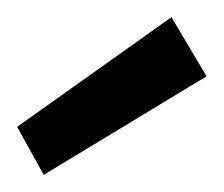

<svg xmlns="http://www.w3.org/2000/svg" viewBox="-20 -768 261 224"><path d="M31 -564 0 -620 180 -748 221 -679Z"/></svg>

Font: DM Sans 10pt
Style: Regular
Weight: 400
Version: Version 4.004;gftools[0.9.30]